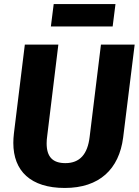

<svg xmlns="http://www.w3.org/2000/svg" viewBox="-20 -914 690 951"><path d="M480 -693 424 -236C414 -150 375 -106 304 -106C241 -106 211 -137 211 -204C211 -216 212 -228 214 -242L269 -693H103L49 -254C47 -237 46 -221 46 -206C46 -67 132 17 301 17C472 17 570 -76 590 -233L647 -693ZM552 -894H246L232 -783H538Z"/></svg>

Font: Fira Sans OT
Style: Bold Italic
Weight: 700
Italic angle: -8°
Designer: Carrois Corporate & Edenspiekermann
Foundry: Carrois Corporate GbR & Edenspiekermann AG
Version: Version 2.001